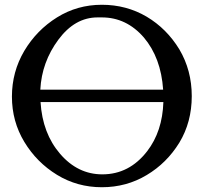

<svg xmlns="http://www.w3.org/2000/svg" viewBox="-20 -765 854 805"><path d="M400 -692Q404 -692 407 -692Q510 -692 583 -608Q655 -523 664 -389H149Q155 -505 225 -599Q294 -692 389 -692Q393 -692 398 -692ZM82 -170Q134 -84 219 -32Q304 20 407 20Q510 20 595 -31Q679 -81 732 -167Q784 -253 784 -362Q784 -470 732 -558Q679 -645 595 -695Q510 -745 407 -745Q304 -745 219 -692Q134 -639 82 -552Q30 -464 30 -360Q30 -256 82 -170ZM665 -337Q661 -214 597 -131Q522 -34 409 -34Q306 -34 232 -120Q158 -206 150 -337Z"/></svg>

Font: Sawarabi Mincho
Style: Regular
Weight: 400
Version: Version 1.082; ttfautohint (v1.8.4.7-5d5b)